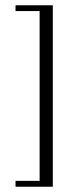

<svg xmlns="http://www.w3.org/2000/svg" viewBox="-20 -650 257 727"><path d="M38.8 34.8H130V-608.1H38.8V-630H180V57H38.8Z"/></svg>

Font: Smooch Sans Thin
Style: Regular
Weight: 100
Designer: Robert E. Leuschke
Foundry: Robert E. Leuschke
Version: Version 1.010